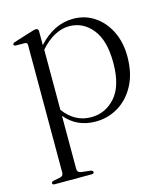

<svg xmlns="http://www.w3.org/2000/svg" viewBox="-105 -542 751 858"><g transform="rotate(-15 270.5 -112.5)"><path d="M151.5 -444V-380Q186 -418.5 226.2 -438.8Q266.5 -459 312.5 -459Q367 -459 410 -430.2Q453 -401.5 478.2 -350.8Q503.5 -300 503.5 -234Q503.5 -157 474.8 -102.2Q446 -47.5 398 -18.2Q350 11 292 11Q205.5 11 152.5 -53V192Q152.5 209.5 170 212L213 217Q224 219.5 224 226Q224 234 212.5 234H42Q31.5 234 31.5 226Q31.5 219.5 43.5 217L70.5 212Q88 209 88 192.5V-397Q88 -409 77.5 -409.5L34 -410Q25 -411 25 -417Q25 -422.5 35 -426L118 -452Q132 -457 139.5 -457Q151.5 -457 151.5 -444ZM286.5 -431.5Q253 -431.5 218.8 -413.5Q184.5 -395.5 152.5 -359V-80.5Q202.5 -13 278 -13Q344.5 -13 390 -64.8Q435.5 -116.5 435.5 -223Q435.5 -326.5 393 -379Q350.5 -431.5 286.5 -431.5Z"/></g></svg>

Font: Fraunces 72pt S000 Light
Style: Regular
Weight: 300
Version: Version 1.000; ttfautohint (v1.8.3)